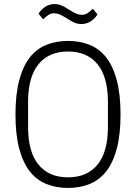

<svg xmlns="http://www.w3.org/2000/svg" viewBox="-20 -911 669 943"><path d="M314 12Q254 12 206 -8Q158 -28 125 -71Q92 -114 74 -182.5Q56 -251 56 -349Q56 -446 74 -515Q92 -584 125 -627Q158 -670 206 -690Q254 -710 314 -710Q374 -710 422 -690Q470 -670 503 -627Q536 -584 554 -515Q572 -446 572 -349Q572 -251 554 -182.5Q536 -114 503 -71Q470 -28 422 -8Q374 12 314 12ZM314 -40Q408 -40 459 -102.5Q510 -165 510 -286V-412Q510 -533 459 -595.5Q408 -658 314 -658Q220 -658 169 -595.5Q118 -533 118 -412V-286Q118 -165 169 -102.5Q220 -40 314 -40ZM380 -793Q363 -793 347.5 -799Q332 -805 308 -821Q286 -835 272 -840.5Q258 -846 247 -846Q231 -846 218.5 -838Q206 -830 192 -816L169 -844Q201 -891 248 -891Q265 -891 280.5 -885Q296 -879 320 -863Q342 -849 356 -843.5Q370 -838 381 -838Q397 -838 409.5 -846Q422 -854 436 -868L459 -840Q427 -793 380 -793Z"/></svg>

Font: IBM Plex Sans Cond Light
Style: Regular
Weight: 300
Width: 3
Designer: Mike Abbink, Paul van der Laan, Pieter van Rosmalen
Foundry: Bold Monday
Version: Version 1.3